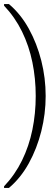

<svg xmlns="http://www.w3.org/2000/svg" viewBox="-30 -823 259 946"><path d="M195 -350Q195 -262 173.5 -176.5Q152 -91 112 -18.5Q72 54 14 103H-10V95Q44 38 78.5 -32.5Q113 -103 129.5 -183.5Q146 -264 146 -350Q146 -436 129.5 -516.5Q113 -597 78.5 -667.5Q44 -738 -10 -795V-803H14Q72 -754 112 -681.5Q152 -609 173.5 -524Q195 -439 195 -350Z"/></svg>

Font: Phudu Black
Style: Regular
Weight: 900
Version: Version 1.005;gftools[0.9.23]